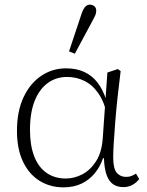

<svg xmlns="http://www.w3.org/2000/svg" viewBox="-20 -794 634 826"><path d="M253 12Q196 12 150.5 -16Q105 -44 79 -98.5Q53 -153 53 -231Q53 -315 81 -375Q109 -435 157 -467.5Q205 -500 264 -500Q309 -500 342.5 -484.5Q376 -469 399 -439.5Q422 -410 436 -367H454L443 -291Q430 -353 404.5 -390.5Q379 -428 344 -445.5Q309 -463 269 -463Q221 -463 185 -436.5Q149 -410 129 -359.5Q109 -309 109 -235Q109 -169 127 -122Q145 -75 180 -50.5Q215 -26 263 -26Q300 -26 335 -44.5Q370 -63 394 -101.5Q418 -140 422 -199L434 -369L442 -482L487 -497L499 -488Q492 -433 486 -377.5Q480 -322 476 -272Q472 -222 469.5 -181.5Q467 -141 467 -117Q467 -68 482.5 -50.5Q498 -33 522 -33Q536 -33 545.5 -37Q555 -41 565 -47L579 -24Q568 -9 550.5 1Q533 11 510 11Q486 11 468 -0.5Q450 -12 439.5 -39Q429 -66 427 -114L423 -113Q411 -77 387.5 -48.5Q364 -20 330.5 -4Q297 12 253 12ZM277 -573 328 -726Q336 -752 345 -763Q354 -774 366 -774Q378 -774 386 -767Q394 -760 394 -748Q394 -737 389.5 -727Q385 -717 375 -699L302 -563Z"/></svg>

Font: Source Serif 4 Light
Style: Regular
Weight: 300
Designer: Frank Grießhammer
Foundry: Adobe Systems Incorporated
Version: Version 4.004;hotconv 1.0.116;makeotfexe 2.5.65601